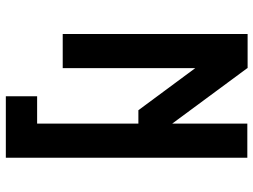

<svg xmlns="http://www.w3.org/2000/svg" viewBox="-128 -562 890 675"><g transform="rotate(90 317.5 -225.0)"><path d="M368 -266H415V90H319V200H535V-649H415V-385L220 -649V-650H100V0H220V-466Z"/></g></svg>

Font: Grotesk 03
Style: Bold
Weight: 500
Designer: Frank Adebiaye, contributions by Jérémy Landes, Ariel Martín Pérez
Foundry: Velvetyne Type Foundry
Version: Version 3.000;Glyphs 3.1.2 (3150)